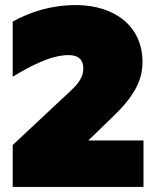

<svg xmlns="http://www.w3.org/2000/svg" viewBox="-20 -736 613 756"><path d="M30 0H545V-183H328L432 -284C514 -364 541 -425 541 -492C541 -634 430 -716 279 -716C181 -716 99 -689 30 -651V-434C103 -478 182 -519 250 -519C292 -519 308 -498 308 -467C308 -443 300 -418 262 -382L30 -165Z"/></svg>

Font: Chess Sans Black
Style: Regular
Weight: 900
Designer: Wolf Bōese
Foundry: Wolf Bōese
Version: Version 7.223;Glyphs 3.3 (3306)